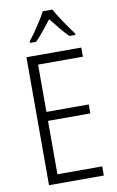

<svg xmlns="http://www.w3.org/2000/svg" viewBox="-102 -1001 644 1055"><g transform="rotate(-10 220.0 -473.5)"><path d="M389 0H83V-714H389V-663H139V-399H375V-349H139V-51H389ZM269 -947Q281 -924 299.5 -895.5Q318 -867 337 -840Q356 -813 369 -797V-788H336Q313 -810 289 -840Q265 -870 242 -898Q220 -870 195.5 -839.5Q171 -809 150 -788H116V-797Q132 -817 150.5 -843.5Q169 -870 186.5 -897.5Q204 -925 215 -947Z"/></g></svg>

Font: Noto Sans Telugu Condensed Light
Style: Regular
Weight: 300
Width: 3
Designer: Jelle Bosma - Monotype Design Team
Foundry: Monotype Imaging Inc.
Version: Version 2.005; ttfautohint (v1.8.4.7-5d5b)